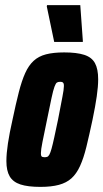

<svg xmlns="http://www.w3.org/2000/svg" viewBox="-20 -723 404 751"><path d="M138 8Q89 8 60 -1.5Q31 -11 18 -33Q5 -55 5 -93Q5 -122 11 -162Q17 -202 29 -255Q42 -317 53.5 -362Q65 -407 78.5 -437Q92 -467 111.5 -485Q131 -503 160 -510.5Q189 -518 231 -518Q280 -518 309.5 -508.5Q339 -499 351.5 -476Q364 -453 364 -413Q364 -385 358.5 -346.5Q353 -308 342 -255Q329 -194 318 -149Q307 -104 293 -73.5Q279 -43 259.5 -25.5Q240 -8 210.5 0Q181 8 138 8ZM154 -108Q160 -108 164.5 -109.5Q169 -111 173 -118Q177 -125 181.5 -141Q186 -157 192 -184.5Q198 -212 207 -255Q218 -313 224 -343.5Q230 -374 230 -387Q230 -395 228 -398Q226 -401 223 -402Q220 -403 215 -403Q207 -403 202.5 -400Q198 -397 193 -383.5Q188 -370 181.5 -339.5Q175 -309 164 -255Q152 -197 146 -167Q140 -137 140 -124Q140 -116 141.5 -113Q143 -110 146.5 -109Q150 -108 154 -108ZM192 -559 163 -698 164 -703H294L304 -564V-559Z"/></svg>

Font: Saira ExtraCondensed Black
Style: Italic
Weight: 900
Width: 2
Italic angle: -12°
Designer: Hector Gatti with collaboration of the Omnibus-Type team
Foundry: Omnibus-Type
Version: Version 1.101